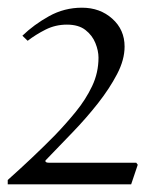

<svg xmlns="http://www.w3.org/2000/svg" viewBox="-46 -750 378 499"><path d="M312 -321.8 294.9 -271H-25.9V-282.2Q6.3 -311 36.6 -339.6Q66.9 -368.2 96.2 -397.9Q125 -427.7 150.9 -459.5Q176.8 -491.2 193.4 -526.1Q210 -561 210 -600.1Q210 -618.2 201.9 -638.2Q193.8 -658.2 176 -672.1Q158.2 -686 127.9 -686Q98.1 -686 72.5 -673.1Q46.9 -660.2 25.9 -644L12.2 -657.2Q42 -686 81.5 -708Q121.1 -730 167 -730Q213.9 -730 245.8 -701.4Q277.8 -672.9 277.8 -628.9Q277.8 -594.7 258.3 -557.4Q238.8 -520 208.5 -481.4Q178.2 -442.9 142.1 -405.5Q106 -368.2 73.2 -334Q72.3 -333 71.8 -332Q71.8 -327.1 81.1 -327.1H308.1Z"/></svg>

Font: Aref Ruqaa
Style: Regular
Weight: 400
Designer: Abdullah Aref
Version: Version 1.002